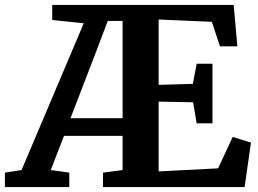

<svg xmlns="http://www.w3.org/2000/svg" viewBox="-62 -763 1054 783"><path d="M-42 0V-59L26 -69.5L279.5 -668L151 -681.5V-743H891L906 -574H835L802 -674L585 -683.5V-417L724.5 -421L740 -503H804.5V-260H740L725.5 -346L585 -348.5V-64L827.5 -76.5L887 -204.5L961.5 -181.5L935.5 0H358V-59L438 -69.5V-209H199L145 -69.5L220.5 -59V0ZM225.5 -281H438V-677.5H377.5L325.5 -540.5Z"/></svg>

Font: Merriweather Light 18pt
Style: Bold
Weight: 700
Version: Version 2.100